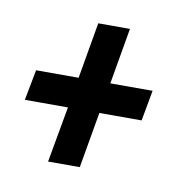

<svg xmlns="http://www.w3.org/2000/svg" viewBox="-44 -410 327 340"><g transform="rotate(10 120.0 -240.0)"><path d="M62.5 -112 80.5 -212.5H3L13.5 -267.5H90L107.5 -368.5H164.5L147 -267.5H223L213 -212.5H137L119.5 -112Z"/></g></svg>

Font: Anybody
Style: Italic
Weight: 400
Italic angle: -10°
Designer: Tyler Finck
Foundry: Etcetera Type Company
Version: Version 1.010; ttfautohint (v1.8.3) -l 8 -r 50 -G 200 -x 14 